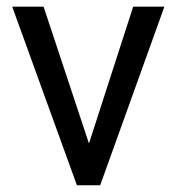

<svg xmlns="http://www.w3.org/2000/svg" viewBox="-20 -548 524 568"><path d="M108.9 -528.3 243.2 -123.5 374 -528.3H466.3L276.4 0H207.5L16.1 -528.3Z"/></svg>

Font: Vazirmatn RD FD
Style: Regular
Weight: 400
Designer: Saber Rastikerdar
Foundry: Saber Rastikerdar
Version: Version 33.003